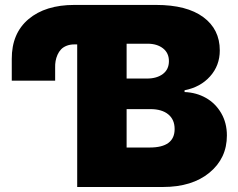

<svg xmlns="http://www.w3.org/2000/svg" viewBox="-20 -747 949 767"><path d="M288.4 0V-569.6H277Q259.6 -569.6 245.9 -564.1Q232.2 -558.6 223.7 -549.5Q215.2 -540.5 209.7 -528.1Q204.2 -515.6 202.1 -503.2Q199.9 -490.8 200.3 -477.3V-424.7H27V-511.4Q26.6 -613.6 93.9 -670.5Q161.2 -727.3 277 -727.3H603.7Q726.2 -727.3 792.1 -678.6Q858 -630 858 -545.5Q858 -485.4 819.4 -442.1Q780.9 -398.8 717.3 -386.4V-379.3Q764.2 -377.5 802.4 -356Q840.6 -334.5 863.5 -295.3Q886.4 -256 886.4 -206Q886.4 -114.7 816.9 -57.4Q747.5 0 630.7 0ZM485.8 -157.7H578.1Q677.6 -157.7 677.6 -231.5Q677.6 -269.5 652 -290.3Q626.4 -311.1 581 -311.1H485.8ZM485.8 -433.2H566.8Q606.5 -433.2 630.7 -451.5Q654.8 -469.8 654.8 -502.8Q654.8 -535.5 631 -554Q607.2 -572.4 569.6 -572.4H485.8Z"/></svg>

Font: Karasuma Gothic
Style: Black
Weight: 900
Designer: Rasmus Andersson / Ryoko Nishizuka
Foundry: Genbu
Version: Version 1.00